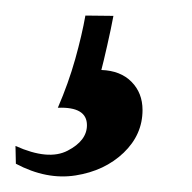

<svg xmlns="http://www.w3.org/2000/svg" viewBox="-83 -43 248 248"><path d="M101.1 99.1Q101.1 130.9 76.7 154.3Q52.2 177.7 14.6 183.6Q-22.9 189.5 -62.5 168.5L-63 145.5Q-20.5 164.6 4.4 151.6Q29.3 138.7 29.3 118.7Q29.3 94.7 -8.3 96.2Q5.4 64.5 14.2 33.2Q22.9 2 27.3 -22.9L63.5 -22.5Q60.5 -6.3 55.4 16.1Q50.3 38.6 47.9 47.4Q72.8 48.3 86.9 62.7Q101.1 77.1 101.1 99.1Z"/></svg>

Font: Dai Banna SIL
Style: Italic
Weight: 400
Italic angle: -11°
Designer: Victor Gaultney
Foundry: SIL International
Version: Version 4.000